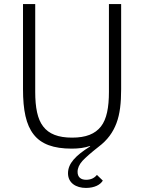

<svg xmlns="http://www.w3.org/2000/svg" viewBox="-20 -718 708 943"><path d="M153 -698V-267C153 -190 164 -133 192 -97C220 -60 266 -42 334 -42C402 -42 447 -60 476 -97C504 -133 515 -190 515 -267V-698H575V-280C575 -212 569 -158 552 -113C535 -68 508 -30 464 3C427 32 401 55 385 72C369 90 361 108 361 126C361 153 378 165 403 165C427 165 444 156 456 141L485 169C473 189 445 205 402 205C354 205 314 181 314 133C314 85 351 46 423 1L422 -1C396 8 366 12 332 12C243 12 182 -10 145 -58C108 -105 93 -177 93 -280V-698Z"/></svg>

Font: Plexus Sans Light
Style: Regular
Weight: 300
Version: Version 2.001;PS 002.001;hotconv 1.0.70;makeotf.lib2.5.58329